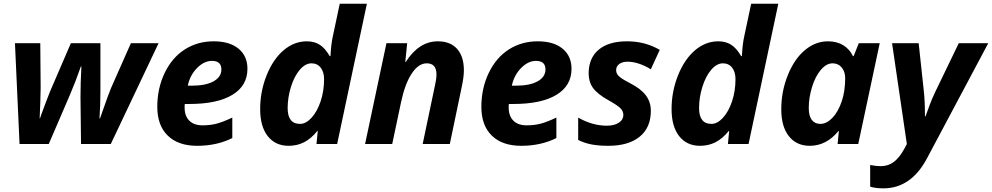

<svg xmlns="http://www.w3.org/2000/svg" viewBox="-20 -780 5373 1040"><path d="M418 -419.9Q387.7 -333 357.9 -264.2L244.1 0H85.9L61 -545.9H198.2L200.2 -304.2L198.2 -222.7L194.8 -139.2H196.8Q199.7 -148.9 203.6 -159.4Q207.5 -169.9 228.5 -226.1Q249.5 -282.2 251 -284.2L363.8 -545.9H523.9V-284.2Q523.9 -214.8 519 -139.2H522L535.6 -178.2Q571.3 -279.8 582 -304.2L689 -545.9H838.9L580.1 0H418.9L416 -253.9Q416 -329.6 420.9 -419.9Z M1127.9 -450.2Q1085 -450.2 1046.9 -411.1Q1008.8 -372.1 997.1 -315.9H1019Q1094.7 -315.9 1137 -339.6Q1179.2 -363.3 1179.2 -403.8Q1179.2 -450.2 1127.9 -450.2ZM1047.9 9.8Q945.3 9.8 888.7 -45.4Q832 -100.6 832 -201.2Q832 -302.2 872.3 -385.5Q912.6 -468.8 981.4 -512.5Q1050.3 -556.2 1137.2 -556.2Q1223.6 -556.2 1272 -516.4Q1320.3 -476.6 1320.3 -407.2Q1320.3 -315.9 1238.8 -266.4Q1157.2 -216.8 1005.9 -216.8H981L980 -206.5V-196.8Q980 -152.3 1005.1 -126.7Q1030.3 -101.1 1077.1 -101.1Q1119.6 -101.1 1154.3 -110.4Q1189 -119.6 1238.3 -143.1V-32.2Q1154.3 9.8 1047.9 9.8Z M1543.5 9.8Q1471.7 9.8 1430.4 -42.5Q1389.2 -94.7 1389.2 -189Q1389.2 -284.7 1424.1 -371.8Q1459 -459 1516.1 -507.6Q1573.2 -556.2 1642.1 -556.2Q1682.1 -556.2 1711.2 -538.1Q1740.2 -520 1766.1 -476.1H1770L1771 -489.7Q1773.9 -543.5 1783.2 -585L1820.3 -759.8H1967.3L1806.2 0H1694.3L1701.2 -70.8H1699.2Q1664.6 -28.3 1626.7 -9.3Q1588.9 9.8 1543.5 9.8ZM1605 -108.9Q1637.2 -108.9 1667.7 -142.3Q1698.2 -175.8 1716.8 -231.4Q1735.4 -287.1 1735.4 -351.1Q1735.4 -390.1 1717 -413.6Q1698.7 -437 1667 -437Q1633.8 -437 1603.8 -401.9Q1573.7 -366.7 1555.9 -309.1Q1538.1 -251.5 1538.1 -194.8Q1538.1 -108.9 1605 -108.9Z M2416.5 0H2269.5L2336.4 -318.8Q2344.2 -352.1 2344.2 -377Q2344.2 -437 2291.5 -437Q2246.6 -437 2210 -381.3Q2173.3 -325.7 2152.3 -226.1L2104.5 0H1957.5L2073.2 -545.9H2185.5L2175.3 -444.8H2178.2Q2249.5 -556.2 2351.6 -556.2Q2418.9 -556.2 2455.8 -515.4Q2492.7 -474.6 2492.7 -398.9Q2492.7 -363.3 2481.4 -311Z M2883.3 -450.2Q2840.3 -450.2 2802.2 -411.1Q2764.2 -372.1 2752.4 -315.9H2774.4Q2850.1 -315.9 2892.3 -339.6Q2934.6 -363.3 2934.6 -403.8Q2934.6 -450.2 2883.3 -450.2ZM2803.2 9.8Q2700.7 9.8 2644 -45.4Q2587.4 -100.6 2587.4 -201.2Q2587.4 -302.2 2627.7 -385.5Q2668 -468.8 2736.8 -512.5Q2805.7 -556.2 2892.6 -556.2Q2979 -556.2 3027.3 -516.4Q3075.7 -476.6 3075.7 -407.2Q3075.7 -315.9 2994.1 -266.4Q2912.6 -216.8 2761.2 -216.8H2736.3L2735.4 -206.5V-196.8Q2735.4 -152.3 2760.5 -126.7Q2785.6 -101.1 2832.5 -101.1Q2875 -101.1 2909.7 -110.4Q2944.3 -119.6 2993.7 -143.1V-32.2Q2909.7 9.8 2803.2 9.8Z M3505.4 -180.2Q3505.4 -88.4 3444.6 -39.3Q3383.8 9.8 3275.4 9.8Q3223.1 9.8 3184.3 2.4Q3145.5 -4.9 3111.8 -22V-143.1Q3188.5 -99.1 3267.6 -99.1Q3306.6 -99.1 3331.5 -115Q3356.4 -130.9 3356.4 -158.2Q3356.4 -179.2 3338.4 -195.8Q3320.3 -212.4 3274.4 -237.8Q3215.3 -271 3191.9 -304Q3168.5 -336.9 3168.5 -381.8Q3168.5 -464.8 3222.4 -510.5Q3276.4 -556.2 3376.5 -556.2Q3474.6 -556.2 3553.7 -509.8L3505.4 -404.8Q3437 -445.8 3379.4 -445.8Q3351.6 -445.8 3334.5 -433.3Q3317.4 -420.9 3317.4 -399.9Q3317.4 -380.9 3333 -366.5Q3348.6 -352.1 3391.6 -330.1Q3451.7 -299.3 3478.5 -263.2Q3505.4 -227.1 3505.4 -180.2Z M3772 9.8Q3700.2 9.8 3658.9 -42.5Q3617.7 -94.7 3617.7 -189Q3617.7 -284.7 3652.6 -371.8Q3687.5 -459 3744.6 -507.6Q3801.8 -556.2 3870.6 -556.2Q3910.6 -556.2 3939.7 -538.1Q3968.8 -520 3994.6 -476.1H3998.5L3999.5 -489.7Q4002.4 -543.5 4011.7 -585L4048.8 -759.8H4195.8L4034.7 0H3922.9L3929.7 -70.8H3927.7Q3893.1 -28.3 3855.2 -9.3Q3817.4 9.8 3772 9.8ZM3833.5 -108.9Q3865.7 -108.9 3896.2 -142.3Q3926.8 -175.8 3945.3 -231.4Q3963.9 -287.1 3963.9 -351.1Q3963.9 -390.1 3945.6 -413.6Q3927.2 -437 3895.5 -437Q3862.3 -437 3832.3 -401.9Q3802.2 -366.7 3784.4 -309.1Q3766.6 -251.5 3766.6 -194.8Q3766.6 -108.9 3833.5 -108.9Z M4366.2 9.8Q4294.4 9.8 4253.2 -42.2Q4211.9 -94.2 4211.9 -188Q4211.9 -284.7 4247.1 -372.3Q4282.2 -460 4339.4 -508.1Q4396.5 -556.2 4464.8 -556.2Q4512.2 -556.2 4546.6 -535.6Q4581.1 -515.1 4600.1 -476.1H4604L4631.8 -545.9H4745.1L4628.9 0H4517.1L4523.9 -70.8H4522Q4456.5 9.8 4366.2 9.8ZM4423.8 -108.9Q4457.5 -108.9 4488.8 -141.6Q4520 -174.3 4539.1 -230.2Q4558.1 -286.1 4558.1 -356.9Q4558.1 -391.6 4539.3 -414.3Q4520.5 -437 4489.7 -437Q4456.5 -437 4426.5 -401.9Q4396.5 -366.7 4378.7 -309.1Q4360.8 -251.5 4360.8 -194.8Q4360.8 -151.9 4377.2 -130.4Q4393.6 -108.9 4423.8 -108.9Z M4812 -545.9H4956.1L4983.4 -293Q4990.2 -233.4 4990.2 -149.9H4993.2Q5002.9 -174.8 5014.6 -208.3Q5026.4 -241.7 5046.4 -283.2L5173.3 -545.9H5333L5001 78.1Q4914.6 240.2 4765.1 240.2Q4721.2 240.2 4693.4 231V113.8Q4726.6 120.1 4750 120.1Q4791 120.1 4822 96.7Q4853 73.2 4879.4 23.9L4892.1 0Z"/></svg>

Font: Zoram GWebM
Style: Bold Italic
Weight: 700
Italic angle: -12°
Foundry: Ascender Corporation
Version: Version 1.000